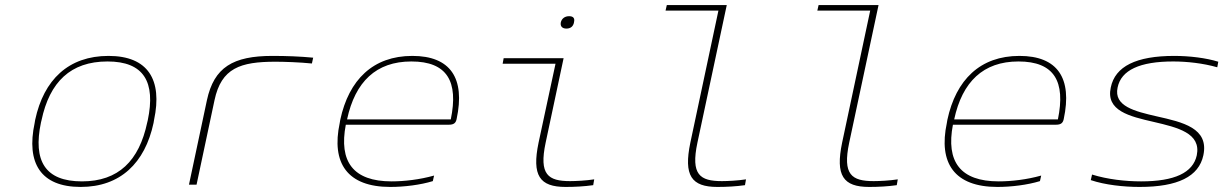

<svg xmlns="http://www.w3.org/2000/svg" viewBox="-20 -730 4840 759"><path d="M119 -256 117 -244C83 -85 141 9 299 9C455 9 553 -85 587 -244L589 -256C623 -415 565 -509 409 -509C251 -509 153 -415 119 -256ZM142 -246 144 -254C176 -406 259 -487 405 -487C549 -487 596 -406 564 -254L562 -246C530 -94 448 -13 304 -13C158 -13 110 -94 142 -246Z M1069 -486C1103 -486 1164 -484 1213 -479L1218 -502C1166 -507 1112 -509 1057 -509C901 -509 826 -464 798 -334L727 0H757L828 -334C855 -461 930 -486 1069 -486Z M1785 -259C1820 -422 1760 -509 1610 -509C1455 -509 1359 -415 1325 -256L1323 -244C1289 -85 1353 9 1523 9C1578 9 1642 1 1691 -14L1696 -36C1639 -20 1578 -13 1528 -13C1376 -13 1319 -91 1347 -237H1755C1775 -237 1782 -245 1785 -259ZM1352 -258C1384 -407 1467 -487 1606 -487C1748 -487 1793 -408 1762 -258Z M2234 -14C2147 -14 2110 -39 2137 -166L2208 -500H1971L1967 -478H2176L2109 -166C2082 -36 2113 9 2216 9C2252 9 2290 7 2325 2L2329 -21C2297 -16 2256 -14 2234 -14ZM2197 -641C2194 -626 2203 -617 2219 -617C2236 -617 2246 -626 2249 -641V-642C2253 -657 2247 -666 2230 -666C2213 -666 2201 -657 2197 -642Z M2834 -14C2747 -14 2710 -39 2737 -166L2853 -710H2616L2611 -688H2820L2709 -166C2682 -36 2713 9 2816 9C2852 9 2890 7 2925 2L2929 -21C2897 -16 2856 -14 2834 -14Z M3434 -14C3347 -14 3310 -39 3337 -166L3453 -710H3216L3211 -688H3420L3309 -166C3282 -36 3313 9 3416 9C3452 9 3490 7 3525 2L3529 -21C3497 -16 3456 -14 3434 -14Z M4185 -259C4220 -422 4160 -509 4010 -509C3855 -509 3759 -415 3725 -256L3723 -244C3689 -85 3753 9 3923 9C3978 9 4042 1 4091 -14L4096 -36C4039 -20 3978 -13 3928 -13C3776 -13 3719 -91 3747 -237H4155C4175 -237 4182 -245 4185 -259ZM3752 -258C3784 -407 3867 -487 4006 -487C4148 -487 4193 -408 4162 -258Z M4541 -248C4635 -226 4729 -204 4711 -116C4696 -47 4623 -13 4491 -13C4429 -13 4358 -21 4297 -40L4292 -18C4348 1 4422 9 4485 9C4636 9 4719 -32 4737 -116C4760 -224 4655 -247 4553 -270C4466 -290 4382 -310 4398 -384C4412 -453 4486 -487 4618 -487C4672 -487 4736 -480 4792 -464L4796 -486C4748 -501 4682 -509 4622 -509C4472 -509 4388 -468 4371 -384C4351 -292 4445 -270 4541 -248Z"/></svg>

Font: LT Wave Mono Thin
Style: Italic
Weight: 100
Designer: Daniel Lyons
Version: Version 2.5 (Glyphs App)